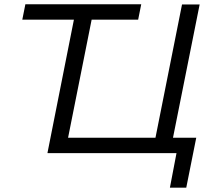

<svg xmlns="http://www.w3.org/2000/svg" viewBox="-20 -720 1010 904"><path d="M857 163.5H780L811 1H204V0H203.5L328 -627.5H85L99.5 -700H645L630.5 -627.5H411.5L300.5 -71.5H712L837 -699H920L794.5 -71.5H904Z"/></svg>

Font: Argentum Sans Light
Style: Italic
Weight: 300
Italic angle: -11.3°
Designer: Julieta Ulanovsky (font), Owen Earl (portions from Jones font), Cristiano Sobral (main changes and remaster)
Foundry: Julieta Ulanovsky (font), Owen Earl (portions from Jones font), Cristiano Sobral (main changes and remaster)
Version: Version 3.127